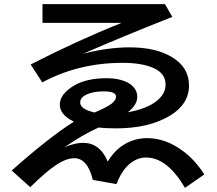

<svg xmlns="http://www.w3.org/2000/svg" viewBox="-20 -826 1039 920"><path d="M183.6 -806.2H770.5L805.7 -745.1Q574.2 -653.8 378.9 -568.8Q498 -599.1 600.6 -599.1Q725.6 -599.1 802.7 -553.2Q885.7 -503.4 885.7 -417Q885.7 -327.1 794.9 -272Q693.4 -210.9 536.1 -210.9Q490.2 -210.9 452.1 -214.8Q376 -180.7 290 -121.1Q339.8 -141.6 377.9 -141.6Q459 -141.6 496.1 -51.8Q523.4 -97.2 559.6 -123.5Q616.2 -164.1 684.6 -164.1Q774.4 -164.1 856.4 -102.5Q913.1 -61.5 959 9.8L866.2 74.2Q781.2 -71.3 679.7 -71.3Q626 -71.3 583 -22.9Q556.6 6.8 538.1 56.2L424.8 36.1Q399.4 -67.9 335.9 -67.9Q296.9 -67.9 247.1 -34.2Q199.2 -2.4 125 70.8L36.1 -8.8Q209 -163.1 334 -243.2Q266.6 -275.4 266.6 -324.7Q266.6 -376 336.9 -417Q396.5 -451.2 489.3 -451.2Q563.5 -451.2 604.5 -422.4Q637.7 -397.9 637.7 -362.3Q637.7 -323.7 592.8 -288.1Q685.5 -304.7 733.4 -344.2Q773.4 -377.9 773.4 -420.4Q773.4 -474.6 715.8 -500Q659.2 -524.9 567.4 -524.9Q356.4 -524.9 182.6 -431.2L127 -517.1Q348.6 -630.9 562.5 -716.3H183.6ZM433.6 -287.1Q491.2 -311.5 514.6 -329.1Q536.1 -345.7 536.1 -363.3Q536.1 -388.2 476.6 -388.2Q425.8 -388.2 393.6 -372.6Q364.3 -358.4 364.3 -335.4Q364.3 -313 395.5 -298.8Q405.3 -294.4 422.9 -289.6Q432.6 -286.6 433.6 -287.1Z"/></svg>

Font: UDEV Gothic 35
Style: Bold
Weight: 700
Version: v2.1.0; ttfautohint (v1.8.4.7-5d5b-dirty) -l 6 -r 45 -G 200 